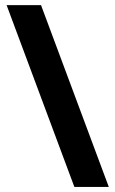

<svg xmlns="http://www.w3.org/2000/svg" viewBox="-20 -734 453 754"><path d="M141.1 -713.9 407.2 0H272L5.9 -713.9Z"/></svg>

Font: Samim FD
Style: Bold-FD
Weight: 700
Foundry: DejaVu fonts team - Redesigned by Saber Rastikerdar
Version: Version 4.0.1